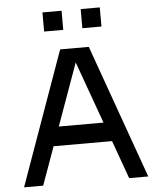

<svg xmlns="http://www.w3.org/2000/svg" viewBox="-60 -950 819 1001"><g transform="rotate(-5 350.0 -450.0)"><path d="M275 -700 25 0H125L197 -200H503L575 0H675L425 -700ZM200 -800H300V-900H200ZM233 -300 350 -625 467 -300ZM400 -800H500V-900H400Z"/></g></svg>

Font: LS-VG5000
Style: Regular
Weight: 400
Designer: Justin Bihan, 2021
Foundry: Justin Bihan, 2021
Version: Version 1.000;Glyphs 3.1.2 (3151)